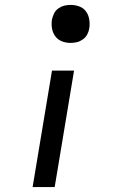

<svg xmlns="http://www.w3.org/2000/svg" viewBox="-20 -548 540 783"><path d="M268 -373Q249 -373 232.5 -379.5Q216 -386 205.5 -400Q195 -414 192 -432.5Q189 -451 192 -469Q195 -482 201 -494Q207 -506 218.5 -514Q230 -522 242.5 -525Q255 -528 268 -528Q287 -528 304 -521.5Q321 -515 331 -501Q341 -487 344 -468.5Q347 -450 344 -432Q342 -419 335.5 -407Q329 -395 317.5 -387Q306 -379 293.5 -376Q281 -373 268 -373ZM113 215 192 -260H282L203 215Z"/></svg>

Font: Iosevka Curly Medium
Style: Italic
Weight: 500
Italic angle: -9°
Monospace: yes
Designer: Belleve Invis
Foundry: Belleve Invis
Version: Version 22.1.2; ttfautohint (v1.8.4)